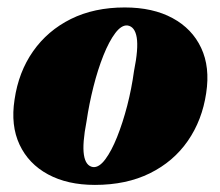

<svg xmlns="http://www.w3.org/2000/svg" viewBox="-20 -496 606 528"><path d="M323 -475.5Q400.5 -475.5 454.5 -446.2Q508.5 -417 533.2 -364.2Q558 -311.5 547 -240Q536 -165.5 496.5 -108.5Q457 -51.5 392.2 -19.5Q327.5 12.5 241 12.5Q165.5 12.5 112 -16.5Q58.5 -45.5 33.8 -98.2Q9 -151 20 -222Q31 -298 71 -355Q111 -412 175 -443.8Q239 -475.5 323 -475.5ZM236 -36.5Q252.5 -35 269.5 -57.8Q286.5 -80.5 302 -119.2Q317.5 -158 329.8 -205.2Q342 -252.5 348.5 -300.5Q361 -362.5 356 -392.8Q351 -423 330.5 -426Q314 -427.5 297 -405Q280 -382.5 264.5 -343.8Q249 -305 237 -257.5Q225 -210 218 -162.5Q206 -100.5 210.8 -70Q215.5 -39.5 236 -36.5Z"/></svg>

Font: Fraunces 72pt Black
Style: Italic
Weight: 900
Italic angle: -16°
Version: Version 1.000;[b76b70a41]